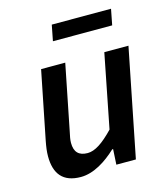

<svg xmlns="http://www.w3.org/2000/svg" viewBox="-104 -751 741 845"><g transform="rotate(-15 267.0 -328.5)"><path d="M161 12C220 12 278 -26 325 -70H329L325 0H414L512 -492H402L336 -157C287 -106 250 -82 217 -82C176 -82 157 -103 157 -144C157 -159 160 -173 165 -196L224 -492H114L52 -182C47 -156 44 -135 44 -113C44 -34 79 12 161 12ZM196 -597H466L480 -669H210Z"/></g></svg>

Font: Source Sans Pro Semibold
Style: Italic
Weight: 600
Italic angle: -11°
Designer: Paul D. Hunt
Foundry: Adobe Systems Incorporated
Version: Version 3.006;hotconv 1.0.111;makeotfexe 2.5.65597